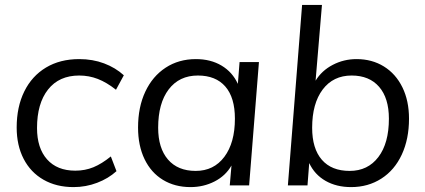

<svg xmlns="http://www.w3.org/2000/svg" viewBox="-20 -756 1735 783"><path d="M48 -236Q48 -320 79 -383Q110 -446 167.5 -480.5Q225 -515 303 -515Q358 -515 404.5 -497.5Q451 -480 485 -449L453 -390Q415 -420 379 -434Q343 -448 303 -448Q221 -448 176 -391Q131 -334 131 -234Q131 -152 172 -106Q213 -60 287 -60Q327 -60 361 -74Q395 -88 432 -118L455 -58Q422 -28 376 -10.5Q330 7 280 7Q210 7 157.5 -23Q105 -53 76.5 -108Q48 -163 48 -236Z M1036 -503 996 0H917L924 -81Q900 -39 855 -16Q810 7 757 7Q693 7 644.5 -22.5Q596 -52 569.5 -107Q543 -162 543 -236Q543 -319 572.5 -382Q602 -445 655.5 -480Q709 -515 779 -515Q839 -515 883.5 -488.5Q928 -462 950 -414L957 -503ZM938 -272Q938 -358 899 -403Q860 -448 787 -448Q711 -448 668 -391.5Q625 -335 625 -235Q625 -152 665 -105.5Q705 -59 778 -59Q852 -59 895 -116.5Q938 -174 938 -272Z M1648 -272Q1648 -189 1618.5 -125.5Q1589 -62 1535 -27.5Q1481 7 1412 7Q1352 7 1307.5 -18.5Q1263 -44 1241 -91L1234 0H1154L1212 -736H1293L1267 -427Q1292 -468 1337 -491.5Q1382 -515 1434 -515Q1497 -515 1545.5 -485Q1594 -455 1621 -400Q1648 -345 1648 -272ZM1566 -272Q1566 -356 1526 -402Q1486 -448 1414 -448Q1339 -448 1296 -391Q1253 -334 1253 -235Q1253 -150 1292.5 -104.5Q1332 -59 1406 -59Q1480 -59 1523 -115.5Q1566 -172 1566 -272Z"/></svg>

Font: Muli
Style: Italic
Weight: 400
Italic angle: -4.541°
Designer: Vernon Adams
Foundry: Vernon Adams
Version: Version 2.001